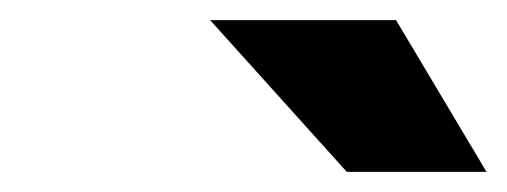

<svg xmlns="http://www.w3.org/2000/svg" viewBox="-20 -770 504 191"><path d="M464 -599 374 -750H189L325 -599Z"/></svg>

Font: Asimov
Style: XWidIt
Weight: 500
Designer: Google
Version: Version 2.000980; 2014